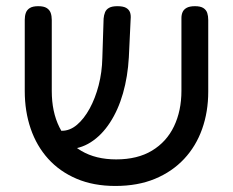

<svg xmlns="http://www.w3.org/2000/svg" viewBox="-20 -602 772 636"><path d="M362 14Q289.8 14 233.9 -9.8Q178 -33.5 139.6 -76Q101.2 -118.5 81.6 -175.9Q62 -233.2 62 -300.5V-536.8Q62 -549.2 65.6 -559.4Q69.2 -569.5 78.9 -575.5Q88.5 -581.5 106.8 -581.5Q125 -581.5 134.6 -575.5Q144.2 -569.5 147.9 -559.4Q151.5 -549.2 151.5 -535.8V-300.5Q151.5 -231.5 176.6 -180.9Q201.8 -130.2 249.6 -102.1Q297.5 -74 364.8 -74Q435.5 -74 483.6 -103.1Q531.8 -132.2 556.4 -183.6Q581 -235 581 -301.5V-542.5Q581 -553.2 584.8 -561.9Q588.5 -570.5 598.2 -576Q608 -581.5 625.8 -581.5Q644 -581.5 653.6 -575.4Q663.2 -569.2 666.5 -559.1Q669.8 -549 669.8 -535.8V-298.5Q669.8 -231.8 649.6 -174.9Q629.5 -118 589.9 -75.6Q550.2 -33.2 493.2 -9.6Q436.2 14 362 14ZM174.8 -107.5 159.8 -168.8H185.2Q211.5 -168.8 234.9 -188.5Q258.2 -208.2 276.9 -242.2Q295.5 -276.2 306.8 -319.5Q318 -362.8 319 -410.2L323.2 -540.5Q324.2 -552 328 -561.4Q331.8 -570.8 341.4 -576.1Q351 -581.5 369 -581.5Q388 -581.5 397.8 -575.9Q407.5 -570.2 410.8 -560.8Q414 -551.2 412.8 -539.2L406.8 -412.2Q403.2 -348.2 387.4 -292.9Q371.5 -237.5 344.2 -195.8Q317 -154 280.6 -130.8Q244.2 -107.5 199.2 -107.5Z"/></svg>

Font: Fredoka Light
Style: Regular
Weight: 300
Designer: Ben Nathan
Foundry: Milena B. Brandão, Ben Nathan
Version: Version 2.001